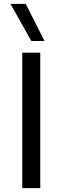

<svg xmlns="http://www.w3.org/2000/svg" viewBox="-20 -972 323 992"><path d="M95 -700V0H188V-700ZM142 -760H210L113 -952H34Z"/></svg>

Font: Gully
Style: Regular
Weight: 400
Designer: jaikishan Patel
Foundry: MagicType
Version: Version 1.000;Glyphs 3.2 (3242)